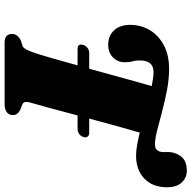

<svg xmlns="http://www.w3.org/2000/svg" viewBox="-19 -813 832 834"><g transform="rotate(90 397.0 -396.0)"><path d="M175.5 -342.5Q179 -353.5 188.8 -360.5Q198.5 -367.5 209.5 -367.5H278.5Q293 -419.5 307 -470.8Q321 -522 333.2 -566Q345.5 -610 354 -639Q336 -642.5 320.8 -644.8Q305.5 -647 293.5 -647Q243.5 -647 242.5 -590Q242 -571.5 246.2 -557Q250.5 -542.5 250.5 -521Q250 -491 229.2 -470.5Q208.5 -450 174.5 -450Q135 -450 111 -476.2Q87 -502.5 88 -549.5Q89 -594.5 111.8 -632Q134.5 -669.5 177 -692Q219.5 -714.5 279.5 -714.5Q324.5 -714.5 372.5 -705.2Q420.5 -696 465.8 -683.8Q511 -671.5 548 -662.2Q585 -653 608 -653Q633.5 -653 639.5 -678Q641 -686.5 640.5 -697Q640 -707.5 641 -721.5Q645 -751.5 664 -771.5Q683 -791.5 721.5 -791.5Q752.5 -791.5 773.2 -768.8Q794 -746 793.5 -703Q792.5 -642 755.2 -606.5Q718 -571 655 -571Q636.5 -571 611 -575.5Q585.5 -580 556 -587Q544 -547 527.8 -488.2Q511.5 -429.5 495 -367.5H556.5Q568 -367.5 573.5 -360.5Q579 -353.5 575 -342.5Q571.5 -330.5 561.8 -323.8Q552 -317 540.5 -317H481.5Q462.5 -245.5 447 -188.2Q431.5 -131 426 -113Q421 -96.5 423.5 -88.2Q426 -80 433.5 -77L457 -68Q480 -56 480 -37Q480 -18.5 467 -9.2Q454 0 433.5 0H167Q145.5 0 136.5 -8.5Q127.5 -17 127.5 -31Q127.5 -45.5 135.5 -55Q143.5 -64.5 156 -70.5L180.5 -78.5Q193.5 -83 208 -125.5Q215.5 -146.5 230.8 -199Q246 -251.5 264 -317H193Q167.5 -317 175.5 -342.5Z"/></g></svg>

Font: Fraunces 9pt S000 Black
Style: Italic
Weight: 900
Italic angle: -16°
Version: Version 1.000; ttfautohint (v1.8.3)